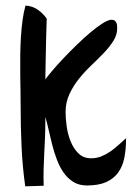

<svg xmlns="http://www.w3.org/2000/svg" viewBox="-20 -654 464 676"><path d="M286.1 -1Q258.3 -1 238.3 -13.4Q218.3 -25.9 204.1 -46.1Q189.9 -66.4 180.2 -92.3Q170.4 -118.2 163.6 -145Q156.7 -171.9 151.1 -197.3Q145.5 -222.7 139.6 -242.2V-225.1Q139.6 -196.8 138.4 -168.7Q137.2 -140.6 135.7 -112.5Q134.3 -84.5 133.5 -56.4Q132.8 -28.3 133.8 0L68.8 2Q59.1 -67.4 55.9 -137Q52.7 -206.5 52.7 -276.9Q52.7 -301.8 52.2 -331.8Q51.8 -361.8 51.3 -394Q50.8 -426.3 51.3 -459.7Q51.8 -493.2 53.7 -524.7Q55.7 -556.2 59.6 -584.2Q63.5 -612.3 69.8 -634.3Q93.3 -633.3 112.5 -620.1Q131.8 -606.9 144.5 -588.4Q143.6 -558.1 142.8 -532.2Q142.1 -506.3 141.6 -481.4Q141.1 -456.5 140.6 -430.7Q140.1 -404.8 139.6 -374.5Q147.5 -385.3 164.3 -405.3Q181.2 -425.3 203.1 -448.5Q225.1 -471.7 250 -495.8Q274.9 -520 298.3 -539.8Q321.8 -559.6 341.6 -572Q361.3 -584.5 373.5 -584.5Q379.9 -584.5 383.8 -581.5Q387.7 -578.6 389.6 -574.2Q391.6 -569.8 392.1 -564.7Q392.6 -559.6 392.6 -554.7Q392.6 -531.2 379.2 -510Q365.7 -488.8 345.5 -467.5Q325.2 -446.3 301.8 -424.1Q278.3 -401.9 258.1 -376.7Q237.8 -351.6 224.4 -322.5Q210.9 -293.5 210.9 -258.8Q210.9 -238.3 214.6 -210.4Q218.3 -182.6 228.3 -157.2Q238.3 -131.8 255.9 -114.3Q273.4 -96.7 300.8 -96.7Q319.8 -96.7 336.4 -103.3Q353 -109.9 368.2 -120.4Q383.3 -130.9 397 -143.3Q410.6 -155.8 423.8 -167.5V-165Q423.8 -128.4 417.7 -98.1Q411.6 -67.9 396 -46.4Q380.4 -24.9 353.8 -12.9Q327.1 -1 286.1 -1Z"/></svg>

Font: RIT Kutty
Style: Bold
Weight: 700
Designer: Artist Kutty Kodungallur
Foundry: Rachana Institute of Technology
Version: 1.3.2